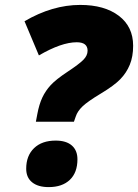

<svg xmlns="http://www.w3.org/2000/svg" viewBox="-20 -744 558 776"><path d="M334 -539.1Q334 -573.2 290 -573.2Q228.5 -573.2 137.2 -520L79.1 -658.2Q191.9 -724.1 304.2 -724.1Q402.3 -724.1 460.2 -680.2Q518.1 -636.2 518.1 -559.1Q518.1 -515.1 504.6 -482.4Q491.2 -449.7 466.1 -423.8Q440.9 -397.9 387.7 -366Q334.5 -334 313.7 -314.2Q293 -294.4 286.1 -272.9L278.8 -252H125L130.9 -283.2Q138.2 -322.3 151.1 -349.9Q164.1 -377.4 185.1 -400.1Q206.1 -422.9 252.9 -453.9Q299.8 -484.9 316.9 -502.2Q334 -519.5 334 -539.1ZM85.9 -62Q85.9 -114.7 117.7 -145.3Q149.4 -175.8 205.1 -175.8Q247.6 -175.8 270.3 -156Q293 -136.2 293 -100.1Q293 -46.4 262.2 -17.1Q231.4 12.2 176.8 12.2Q133.8 12.2 109.9 -7.1Q85.9 -26.4 85.9 -62Z"/></svg>

Font: Open Sans Hebrew Extra Bold
Style: Italic
Weight: 800
Italic angle: -12°
Foundry: Ascender Corporation, Yanek Iontef
Version: Version 2.001;PS 002.001;hotconv 1.0.70;makeotf.lib2.5.58329